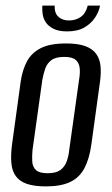

<svg xmlns="http://www.w3.org/2000/svg" viewBox="-20 -658 398 685"><path d="M144 7Q102 7 76 -2Q50 -11 36.5 -29.5Q23 -48 20.5 -76.5Q18 -105 23 -143L54 -368Q60 -409 76.5 -439.5Q93 -470 126 -486.5Q159 -503 216 -503Q258 -503 284 -493.5Q310 -484 323 -466Q336 -448 338.5 -423.5Q341 -399 337 -368L306 -143Q299 -92 281.5 -58.5Q264 -25 231 -9Q198 7 144 7ZM150 -40Q180 -40 195.5 -51.5Q211 -63 218 -82.5Q225 -102 227 -123L262 -373Q266 -395 264.5 -413.5Q263 -432 251 -443.5Q239 -455 209 -455Q179 -455 163.5 -443.5Q148 -432 141.5 -413.5Q135 -395 131 -373L96 -123Q94 -102 95 -82.5Q96 -63 108 -51.5Q120 -40 150 -40ZM219 -546Q189 -546 170.5 -555.5Q152 -565 143 -579Q134 -593 132 -609Q130 -625 131 -638H175Q174 -611 188.5 -598Q203 -585 226 -585Q250 -585 268 -597.5Q286 -610 293 -638H337Q333 -616 319 -595Q305 -574 281 -560Q257 -546 219 -546Z"/></svg>

Font: Alumni Sans Medium
Style: Italic
Weight: 500
Italic angle: -8°
Designer: Robert E. Leuschke
Foundry: Robert E. Leuschke
Version: Version 1.016